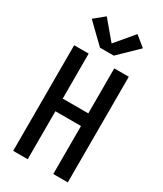

<svg xmlns="http://www.w3.org/2000/svg" viewBox="-240 -1070 980 1157"><g transform="rotate(30 250.0 -492.0)"><path d="M60 0V-735H161V-422H339V-735H440V0H339V-334H161V0ZM298 -800H202L72 -926L143 -984L250 -857L357 -984L428 -926Z"/></g></svg>

Font: Zed Mono Semibold
Style: Regular
Weight: 600
Monospace: yes
Designer: Belleve Invis
Foundry: Belleve Invis
Version: Version 1.0.0; ttfautohint (v1.8.4)